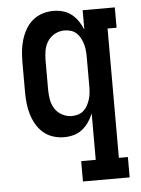

<svg xmlns="http://www.w3.org/2000/svg" viewBox="-53 -580 606 827"><g transform="rotate(-5 250.0 -166.5)"><path d="M272 205V117H335V-84Q327 -64 315 -46.5Q303 -29 286.5 -16Q270 -3 249.5 2.5Q229 8 208 8Q184 8 160.5 0.5Q137 -7 118.5 -23Q100 -39 88 -60Q76 -81 69 -104.5Q62 -128 59.5 -152Q57 -176 57 -200V-330Q57 -354 59.5 -378Q62 -402 69 -425.5Q76 -449 88 -470Q100 -491 118.5 -507Q137 -523 160.5 -530.5Q184 -538 208 -538Q229 -538 249.5 -532.5Q270 -527 286.5 -514Q303 -501 315 -483.5Q327 -466 335 -446V-530H474V-442H435V117H474V205ZM249 -80Q263 -80 276.5 -84Q290 -88 300.5 -97.5Q311 -107 317.5 -119.5Q324 -132 328 -145Q332 -158 333.5 -172Q335 -186 335 -200V-330Q335 -344 333.5 -358Q332 -372 328 -385Q324 -398 317.5 -410.5Q311 -423 300.5 -432.5Q290 -442 276.5 -446Q263 -450 249 -450Q228 -450 208.5 -440Q189 -430 177 -412Q165 -394 161 -372.5Q157 -351 157 -330V-200Q157 -179 161 -157.5Q165 -136 177 -118Q189 -100 208.5 -90Q228 -80 249 -80Z"/></g></svg>

Font: Iosevka Slab Semibold
Style: Regular
Weight: 600
Monospace: yes
Designer: Belleve Invis
Foundry: Belleve Invis
Version: Version 11.1.1; ttfautohint (v1.8.3)